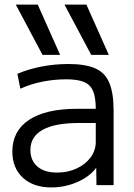

<svg xmlns="http://www.w3.org/2000/svg" viewBox="-20 -810 585 840"><path d="M166 -570 49 -790H145L243 -570ZM379 -570 262 -790H358L456 -570ZM205 10Q126 10 80 -32.5Q34 -75 34 -147Q34 -237 107 -285.5Q180 -334 317 -334H399Q399 -384 387 -412Q375 -440 347 -451.5Q319 -463 270 -463Q218 -463 167 -453Q116 -443 69 -422L56 -487Q105 -508 162.5 -519Q220 -530 279 -530Q353 -530 396.5 -511Q440 -492 458.5 -447Q477 -402 477 -327V0H402L401 -75H400Q372 -37 318 -13.5Q264 10 205 10ZM230 -55Q277 -55 315.5 -73Q354 -91 376.5 -121.5Q399 -152 399 -189V-272H327Q220 -272 166.5 -242Q113 -212 113 -154Q113 -108 143.5 -81.5Q174 -55 230 -55Z"/></svg>

Font: M PLUS 1
Style: Regular
Weight: 400
Designer: Coji Morishita
Foundry: UNDERFOREST DESIGN
Version: Version 1.001